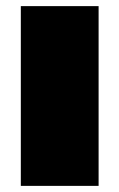

<svg xmlns="http://www.w3.org/2000/svg" viewBox="-20 -607 390 627"><path d="M48 -587H302V0H48Z"/></svg>

Font: Bounded
Style: Regular
Weight: 900
Designer: Vlad Churkin
Version: Version 1.0